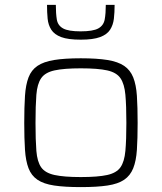

<svg xmlns="http://www.w3.org/2000/svg" viewBox="-20 -756 660 784"><path d="M310 8Q244 8 201 1.5Q158 -5 133 -22Q108 -39 96.5 -69Q85 -99 82 -144.5Q79 -190 79 -254Q79 -319 82 -364.5Q85 -410 96.5 -440Q108 -470 133 -487Q158 -504 201 -511Q244 -518 310 -518Q376 -518 419 -511Q462 -504 487 -487Q512 -470 524 -440Q536 -410 539 -364.5Q542 -319 542 -254Q542 -190 539 -144.5Q536 -99 524 -69Q512 -39 487 -22Q462 -5 419 1.5Q376 8 310 8ZM310 -33Q380 -33 418 -41.5Q456 -50 472 -73Q488 -96 492 -140Q496 -184 496 -254Q496 -325 492 -369Q488 -413 472 -436.5Q456 -460 418 -468.5Q380 -477 310 -477Q241 -477 202.5 -468.5Q164 -460 148 -436.5Q132 -413 128.5 -369Q125 -325 125 -254Q125 -184 128.5 -140Q132 -96 148 -73Q164 -50 202.5 -41.5Q241 -33 310 -33ZM310 -594Q258 -594 230 -604.5Q202 -615 189.5 -634.5Q177 -654 174.5 -679.5Q172 -705 172 -736H208Q208 -701 212 -676.5Q216 -652 237.5 -640Q259 -628 309 -628Q360 -628 381.5 -640Q403 -652 407.5 -676.5Q412 -701 412 -736H448Q448 -705 445 -679.5Q442 -654 429.5 -634.5Q417 -615 388.5 -604.5Q360 -594 310 -594Z"/></svg>

Font: Saira SemiExpanded ExtraLight
Style: Regular
Weight: 250
Width: 6
Designer: Hector Gatti with collaboration of the Omnibus-Type team
Foundry: Omnibus-Type
Version: Version 1.101